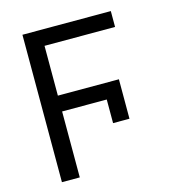

<svg xmlns="http://www.w3.org/2000/svg" viewBox="-108 -821 847 915"><g transform="rotate(-15 315.5 -363.5)"><path d="M474.4 -208.8H393.5V-325.3H173.3V0H85.2V-727.3H521.3V-649.1H173.3V-403.4H474.4Z"/></g></svg>

Font: Fast_Sans-Dotted
Style: Regular
Weight: 400
Version: Version 3.018